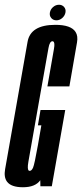

<svg xmlns="http://www.w3.org/2000/svg" viewBox="-49 -784 346 808"><path d="M47.5 4Q-2 4 -19.5 -19.5Q-33.5 -38.5 -27.5 -72Q-14 -148 20 -341Q54.5 -536.5 67 -608Q79.5 -679.5 184 -679.5Q250 -679.5 269 -649.5Q280 -632.5 275 -605Q262 -530 243 -420.5H150.5Q172.5 -545.5 178 -578Q183 -605.5 175 -609.5Q173.5 -610.5 172 -610.5Q160 -610.5 155 -581.8Q150 -553 111 -333.5Q77.5 -141.5 70.5 -103.5Q64.5 -69.5 73 -65.5Q74.5 -65 76 -65Q84 -65 90 -78.2Q96 -91.5 110.5 -173L125 -256.5H110.5L121.5 -321H225.5L169 0H121L120.5 -25.5Q99.5 4 47.5 4ZM188.5 -698.5Q175 -698.5 166.8 -708Q158.5 -717.5 161 -731.5Q163.5 -745 174.5 -754.5Q185.5 -764 199.5 -764Q212.5 -764 220.8 -754.5Q229 -745 226.5 -731.5Q224 -718 213 -708.2Q202 -698.5 188.5 -698.5Z"/></svg>

Font: Anybody UltraCondensed Medium
Style: Italic
Weight: 500
Width: 1
Italic angle: -10°
Designer: Tyler Finck
Foundry: Etcetera Type Company
Version: Version 1.010; ttfautohint (v1.8.3) -l 8 -r 50 -G 200 -x 14 